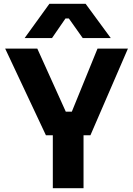

<svg xmlns="http://www.w3.org/2000/svg" viewBox="-20 -984 696 1004"><path d="M220.2 -276.5 7 -730H175L328.2 -390.8L299.2 -400.2H382.8L351.8 -390.8L490 -730H649L452.8 -276.5ZM256.2 0V-299.5H416.8V0ZM108.8 -785 238.2 -964H427.8L559.2 -785H412.5L340 -887.5H322.5L252 -785Z"/></svg>

Font: SVN-Sora Variable
Style: Regular
Weight: 400
Designer: Jonathan Barnbrook, Julián Moncada
Foundry: Barnbrook Fonts
Version: Version 2.000 - Viet hoa boi STYLEno.1 Fonts